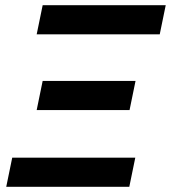

<svg xmlns="http://www.w3.org/2000/svg" viewBox="-20 -718 657 738"><path d="M121 -586H594L617 -698H144ZM121 -295H478L501 -407H144ZM4 0H477L500 -112H27Z"/></svg>

Font: Braiins Sans SemiBold
Style: Italic
Weight: 600
Italic angle: -11.31°
Designer: Mike Abbink, Paul van der Laan, Pieter van Rosmalen, Jiri Chlebus, Lubos Buracinsky
Foundry: Bold Monday, Sudetype
Version: Version 1.000;hotconv 1.0.109;makeotfexe 2.5.65596